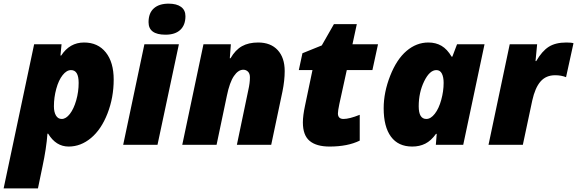

<svg xmlns="http://www.w3.org/2000/svg" viewBox="-60 -797 3177 1057"><path d="M317.9 9.8Q248 9.8 205.1 -61H201.2Q195.3 20 173.8 120.1L148.9 240.2H-40L127.9 -553.2H278.8L272.9 -491.2H276.9Q323.7 -563 402.8 -563Q479 -563 522.5 -508.5Q565.9 -454.1 565.9 -358.9Q565.9 -259.8 531.7 -172.1Q497.6 -84.5 441.2 -37.4Q384.8 9.8 317.9 9.8ZM331.1 -411.1Q306.6 -411.1 284.7 -383.3Q262.7 -355.5 249.8 -308.1Q236.8 -260.7 236.8 -211.9Q236.8 -180.2 248 -161.1Q259.3 -142.1 279.8 -142.1Q303.2 -142.1 324.7 -169.9Q346.2 -197.8 359.6 -244.6Q373 -291.5 373 -340.8Q373 -411.1 331.1 -411.1Z M807.1 0H618.2L734.9 -553.2H924.8ZM757.8 -674.8Q757.8 -725.1 786.9 -751Q815.9 -776.9 868.2 -776.9Q912.6 -776.9 936.8 -759Q960.9 -741.2 960.9 -708Q960.9 -659.2 932.6 -632.6Q904.3 -606 851.1 -606Q757.8 -606 757.8 -674.8Z M1315.9 -371.1Q1315.9 -392.1 1305.2 -402.6Q1294.4 -413.1 1279.3 -413.1Q1251.5 -413.1 1227.8 -378.4Q1204.1 -343.8 1189 -270L1132.3 0H943.4L1060.1 -553.2H1210.9L1205.1 -476.1H1209Q1235.8 -522.5 1272.2 -542.7Q1308.6 -563 1361.3 -563Q1430.2 -563 1468.8 -521.2Q1507.3 -479.5 1507.3 -405.8Q1507.3 -354 1495.1 -293.9L1433.1 0H1244.1L1307.1 -301.8Q1315.9 -339.8 1315.9 -371.1Z M1831.1 -142.1Q1863.3 -142.1 1920.4 -165V-22.9Q1854 9.8 1754.4 9.8Q1682.1 9.8 1644.8 -21.2Q1607.4 -52.2 1607.4 -123Q1607.4 -160.2 1619.1 -214.8L1660.2 -411.1H1585L1605 -503.9L1711.4 -546.9L1778.3 -664.1H1904.3L1880.4 -553.2H2021L1990.2 -411.1H1849.1L1808.1 -224.1Q1800.3 -186.5 1800.3 -172.9Q1800.3 -142.1 1831.1 -142.1Z M2287.1 -142.1Q2311.5 -142.1 2333.7 -170.7Q2356 -199.2 2369.1 -247.1Q2382.3 -294.9 2382.3 -340.8Q2382.3 -372.6 2372.6 -391.8Q2362.8 -411.1 2342.3 -411.1Q2305.2 -411.1 2275.1 -349.4Q2245.1 -287.6 2245.1 -211.9Q2245.1 -142.1 2287.1 -142.1ZM2490.2 0H2339.4L2344.2 -60.1H2340.3Q2313 -22 2281.2 -6.1Q2249.5 9.8 2209.5 9.8Q2132.3 9.8 2092.3 -44.7Q2052.2 -99.1 2052.2 -201.2Q2052.2 -288.6 2087.9 -379.4Q2123.5 -470.2 2178 -516.6Q2232.4 -563 2298.3 -563Q2339.4 -563 2370.6 -544.7Q2401.9 -526.4 2426.3 -484.9H2430.2L2456.1 -553.2H2607.4Z M3058.1 -563Q3085.4 -563 3097.2 -559.1L3056.2 -372.1Q3029.8 -382.8 2996.1 -382.8Q2945.8 -382.8 2915.8 -348.4Q2885.7 -314 2870.1 -243.2L2818.4 0H2629.4L2746.1 -553.2H2897L2888.2 -460.9H2892.1Q2923.8 -515.6 2960.9 -539.3Q2998 -563 3058.1 -563Z"/></svg>

Font: Open Sans Extrabold
Style: Italic
Weight: 800
Italic angle: -12°
Foundry: Ascender Corporation
Version: Version 1.10